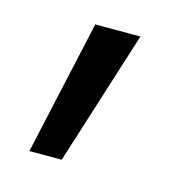

<svg xmlns="http://www.w3.org/2000/svg" viewBox="-57 -157 383 398"><g transform="rotate(15 134.0 41.5)"><path d="M38 185.9 102 -103H198.9L107.4 185.9Z"/></g></svg>

Font: TikTok Sans Light
Style: Regular
Weight: 300
Version: Version 4.000